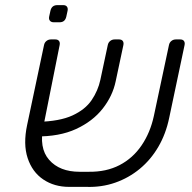

<svg xmlns="http://www.w3.org/2000/svg" viewBox="-20 -725 751 750"><path d="M326 -54Q395 -53 447 -80Q499 -107 533 -157Q567 -207 581 -272L640 -549Q642 -559 649.5 -565Q657 -571 667 -571H684Q694 -571 698.5 -565Q703 -559 701 -549L641 -265Q628 -202 598.5 -151.5Q569 -101 526 -65.5Q483 -30 430 -11.5Q377 7 317 5H250Q192 5 149 -24Q106 -53 88 -107.5Q70 -162 86 -237L152 -549Q154 -559 161.5 -565Q169 -571 179 -571H196Q206 -571 210.5 -565Q215 -559 213 -549L150 -234Q131 -147 172 -100.5Q213 -54 291 -54ZM119 -192 128 -249Q213 -251 263 -274Q313 -297 338 -334Q363 -371 372 -413L401 -549Q403 -559 410.5 -565Q418 -571 428 -571H445Q455 -571 459.5 -565Q464 -559 462 -549L432 -408Q420 -350 381 -300.5Q342 -251 277 -221Q212 -191 119 -192ZM190 -638Q180 -638 175 -644Q170 -650 172 -660L177 -683Q182 -705 204 -705H227Q237 -705 241.5 -699Q246 -693 244 -683L239 -660Q234 -638 213 -638Z"/></svg>

Font: Rubik Light
Style: Italic
Weight: 300
Italic angle: -12°
Designer: Hubert and Fischer
Foundry: Hubert and Fischer
Version: Version 2.300;gftools[0.9.30]